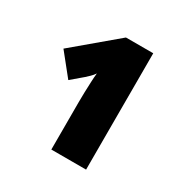

<svg xmlns="http://www.w3.org/2000/svg" viewBox="-109 -936 593 612"><g transform="rotate(30 187.0 -630.0)"><path d="M285.6 -844.2V-416H157.7V-589.8Q157.7 -604.5 158.2 -624.8Q158.7 -645 159.7 -665Q160.6 -685.1 162.1 -698.7Q156.7 -690.4 149.2 -683.1Q141.6 -675.8 135.7 -670.4L93.8 -634.8L30.3 -713.9L185.1 -844.2Z"/></g></svg>

Font: Open Sans SemiCondensed ExtraBold
Style: Regular
Weight: 800
Width: 4
Designer: Monotype Design Team
Foundry: Monotype Imaging Inc.
Version: Version 3.000